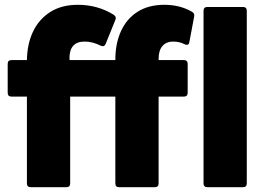

<svg xmlns="http://www.w3.org/2000/svg" viewBox="-20 -779 1105 799"><path d="M108 0Q92 0 92 -16V-377H28Q12 -377 12 -393V-513Q12 -529 28 -529H92Q93 -596 117.5 -647.5Q142 -699 189 -729Q236 -759 304 -759Q387 -759 454 -717Q466 -708 460 -696L420 -597Q414 -582 399 -589Q365 -606 332 -606Q269 -606 269 -536L270 -529H460V-531Q460 -598 483.5 -649.5Q507 -701 552.5 -730Q598 -759 664 -759Q729 -759 779 -730Q791 -723 788 -710L768 -604Q765 -587 748 -595Q727 -606 700 -606Q672 -606 656 -587.5Q640 -569 640 -534V-529H745Q761 -529 761 -513V-393Q761 -377 745 -377H640V-16Q640 0 624 0H475Q460 0 460 -16V-377H272V-16Q272 0 256 0ZM843 0Q827 0 827 -16V-734Q827 -750 843 -750H991Q1007 -750 1007 -734V-16Q1007 0 991 0Z"/></svg>

Font: LINE Seed Sans App ExtraBold
Style: Regular
Weight: 800
Designer: LINE VX Design & Dalton Maag Ltd & Sandoll Inc
Foundry: Dalton Maag Ltd
Version: Version 1.003